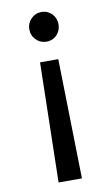

<svg xmlns="http://www.w3.org/2000/svg" viewBox="-82 -608 462 790"><g transform="rotate(-10 149.0 -212.5)"><path d="M194.8 139.2H97.2L107.9 -360.8H184.1ZM149.9 -564Q174.8 -564 192.9 -545.9Q210 -527.3 210 -502Q210 -476.6 192.9 -458Q174.8 -439.9 149.9 -439.9Q124 -439.9 106 -458Q87.9 -476.1 87.9 -502Q87.9 -527.8 106 -545.9Q124 -564 149.9 -564Z"/></g></svg>

Font: PoppinsZ
Style: Regular
Weight: 400
Designer: Ninad Kale (Devanagari), Jonny Pinhorn (Latin)
Foundry: Indian Type Foundry
Version: Version 3.002;FEAKit 1.0